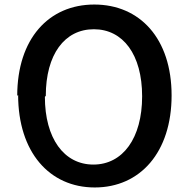

<svg xmlns="http://www.w3.org/2000/svg" viewBox="-20 -782 839 847"><path d="M60 -363C60 -111 198 45 398 45C598 45 737 -110 737 -361C737 -612 597 -762 396 -762C195 -762 56 -611 56 -359ZM182 -359C182 -542 265 -653 394 -653C523 -653 607 -541 607 -357C607 -173 522 -56 392 -56C262 -56 178 -172 178 -355Z"/></svg>

Font: GenEiGothic-pro-SemiBold
Style: Regular
Weight: 500
Designer: Ryoko NISHIZUKA (kana & ideographs); Paul D. Hunt (Latin, Greek & Cyrillic); Wenlong ZHANG (bopomofo); Sandoll Communica
Foundry: Adobe Systems Incorporated; o_tamon
Version: Version 1.000.140830